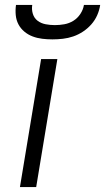

<svg xmlns="http://www.w3.org/2000/svg" viewBox="-20 -760 427 780"><path d="M61 0 147 -520H213L127 0ZM193 -600Q172 -600 151.5 -602.5Q131 -605 112.5 -612Q94 -619 79 -631.5Q64 -644 55 -661Q46 -678 44 -698.5Q42 -719 45 -740H111Q108 -721 113.5 -703.5Q119 -686 133 -675.5Q147 -665 165.5 -661.5Q184 -658 203 -658Q222 -658 241.5 -661.5Q261 -665 278 -675.5Q295 -686 306.5 -703.5Q318 -721 321 -740H387Q384 -719 375 -698.5Q366 -678 351 -661Q336 -644 317 -631.5Q298 -619 277.5 -612Q257 -605 235.5 -602.5Q214 -600 193 -600Z"/></svg>

Font: Iosevka Aile Light
Style: Italic
Weight: 300
Italic angle: -9°
Designer: Belleve Invis
Foundry: Belleve Invis
Version: Version 31.1.0; ttfautohint (v1.8.4)